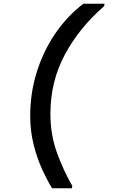

<svg xmlns="http://www.w3.org/2000/svg" viewBox="-20 -831 640 1036"><path d="M261 185Q233 139 206 79.5Q179 20 161 -52.5Q143 -125 143 -207Q143 -329 178.5 -442.5Q214 -556 278.5 -650.5Q343 -745 430 -811H544L542 -798Q407 -681 329.5 -535.5Q252 -390 252 -217Q252 -105 287 -8Q322 89 370 172L368 185Z"/></svg>

Font: DM Mono Medium
Style: Italic
Weight: 500
Italic angle: -10°
Designer: Colophon Foundry
Foundry: Colophon Foundry
Version: Version 1.000; ttfautohint (v1.8.2.53-6de2)